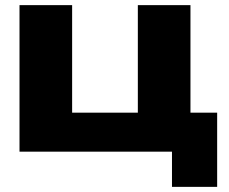

<svg xmlns="http://www.w3.org/2000/svg" viewBox="-20 -591 892 748"><path d="M722 -571V-114L677 -152H826V137H650V-44L687 0H56V-571H261V-114L228 -152H557L517 -114V-571Z"/></svg>

Font: Unbounded
Style: Bold
Weight: 700
Designer: Luke Prowse, Jean-Baptiste Morizot, Fátima Lázaro, Florian Runge
Foundry: NaN
Version: Version 1.700